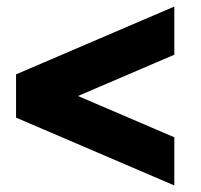

<svg xmlns="http://www.w3.org/2000/svg" viewBox="-20 -656 612 586"><path d="M29 -297V-429L512 -636V-489L218 -363L512 -237V-90Z"/></svg>

Font: Encode Sans Wide
Style: Black
Weight: 900
Designer: Pablo Impallari, Andres Torresi
Foundry: Pablo Impallari, Andres Torresi
Version: Version 1.000; ttfautohint (v1.00) -l 8 -r 50 -G 200 -x 14 -